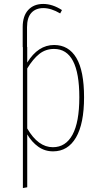

<svg xmlns="http://www.w3.org/2000/svg" viewBox="-20 -757 504 973"><path d="M406 -264Q406 -130 365 -60Q324 10 249 10Q207 10 174 -13.5Q141 -37 118 -76V192L96 196V-518H95V-620Q95 -676 123 -706.5Q151 -737 199 -737Q246 -737 294 -706L285 -689Q239 -716 200 -716Q161 -716 139 -692Q117 -668 117 -619V-519H118V-440Q173 -529 254 -529Q328 -529 367 -463.5Q406 -398 406 -264ZM382 -264Q382 -509 254 -509Q211 -509 179 -483.5Q147 -458 118 -410V-106Q173 -11 248 -11Q313 -11 347.5 -74.5Q382 -138 382 -264Z"/></svg>

Font: Fira Sans Extra Condensed Thin
Style: Regular
Weight: 250
Width: 1
Designer: Carrois Corporate & Edenspiekermann AG
Foundry: Carrois Corporate GbR & Edenspiekermann AG
Version: Version 4.203